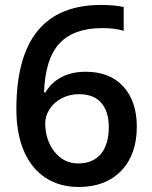

<svg xmlns="http://www.w3.org/2000/svg" viewBox="-20 -743 611 773"><path d="M45.9 -304.2Q45.9 -723.1 387.2 -723.1Q440.9 -723.1 478 -714.8V-619.1Q440.9 -629.9 392.1 -629.9Q277.3 -629.9 219.7 -568.4Q162.1 -506.8 157.2 -371.1H163.1Q186 -410.6 227.5 -432.4Q269 -454.1 325.2 -454.1Q422.4 -454.1 476.6 -394.5Q530.8 -335 530.8 -232.9Q530.8 -120.6 468 -55.4Q405.3 9.8 296.9 9.8Q220.2 9.8 163.6 -27.1Q106.9 -64 76.4 -134.5Q45.9 -205.1 45.9 -304.2ZM294.9 -85Q354 -85 386 -123Q418 -161.1 418 -231.9Q418 -293.5 387.9 -328.6Q357.9 -363.8 297.9 -363.8Q260.7 -363.8 229.5 -347.9Q198.2 -332 180.2 -304.4Q162.1 -276.9 162.1 -248Q162.1 -179.2 199.5 -132.1Q236.8 -85 294.9 -85Z"/></svg>

Font: f1_44652          
Style: Regular
Weight: 600
Foundry: Ascender Corporation
Version: Version 1.10